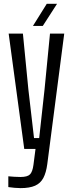

<svg xmlns="http://www.w3.org/2000/svg" viewBox="-20 -775 372 999"><path d="M87 203.8Q73.5 203.8 55 202.2Q36.5 200.6 23.3 198.4V142.3Q35.2 143.6 53.1 144.7Q71 145.9 86.2 145.9Q123 145.9 136.2 132.2Q149.3 118.5 154 83.2L164.8 0H106.2L25.1 -600H99.2L127.7 -309.1L157 -56.7H183.9L211.7 -309.1L240.1 -600H314.2L226.1 78.3Q220.2 123 205.6 150.8Q191 178.5 162.5 191.2Q134 203.8 87 203.8ZM151.4 -640 223.3 -755.2H276.8L202.6 -640Z"/></svg>

Font: Big Shoulders Display SC Thin
Style: Regular
Weight: 100
Designer: Patric King
Foundry: XO Type Co
Version: Version 2.002